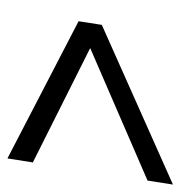

<svg xmlns="http://www.w3.org/2000/svg" viewBox="-4 -534 496 529"><g transform="rotate(90 244.5 -270.0)"><path d="M417 -42 428 -112 113 -270 478 -428 489 -498 49 -302 39 -238Z"/></g></svg>

Font: Arthouse Owned
Style: Italic
Weight: 400
Italic angle: -10°
Designer: Jeremy Tribby
Foundry: Tribby Type
Version: Version 1.000;PS 001.000;hotconv 1.0.88;makeotf.lib2.5.64775